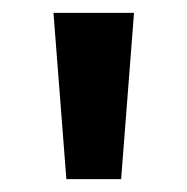

<svg xmlns="http://www.w3.org/2000/svg" viewBox="-20 -734 290 298"><path d="M188 -714 168 -456H83L63 -714Z"/></svg>

Font: Noto Sans Symbols SemiBold
Style: Regular
Weight: 600
Version: Version 2.002